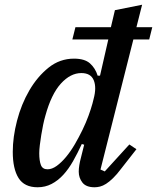

<svg xmlns="http://www.w3.org/2000/svg" viewBox="-20 -780 664 812"><path d="M139 12Q83 12 58.5 -27Q34 -66 34 -138Q34 -200 52 -269.5Q70 -339 104 -397.5Q138 -456 185.5 -494Q233 -532 293 -532Q338 -532 360.5 -512Q383 -492 393 -460H403L438 -613H286L299 -665H449L466 -737L581 -760L557 -665H624L611 -613H544L405 -63L423 -55L527 -169L557 -149L492 -66Q474 -42 458 -26.5Q442 -11 428.5 -2.5Q415 6 403 9Q391 12 380 12Q344 12 328.5 -8Q313 -28 313 -54Q313 -67 315.5 -82Q318 -97 321 -108L336 -168L326 -171Q308 -132 289 -98.5Q270 -65 247.5 -40.5Q225 -16 198 -2Q171 12 139 12ZM181 -64Q200 -64 220 -78.5Q240 -93 259.5 -116.5Q279 -140 296.5 -170Q314 -200 329 -231Q344 -262 354.5 -291Q365 -320 371 -342L376 -362Q389 -410 376.5 -440.5Q364 -471 324 -471Q278 -471 237.5 -426.5Q197 -382 172 -291Q167 -274 162.5 -252.5Q158 -231 154.5 -209Q151 -187 148.5 -167Q146 -147 146 -132Q146 -100 153 -82Q160 -64 181 -64Z"/></svg>

Font: IBM Plex Serif Medium
Style: Italic
Weight: 500
Italic angle: -14°
Designer: Mike Abbink, Paul van der Laan, Pieter van Rosmalen
Foundry: Bold Monday
Version: Version 2.5